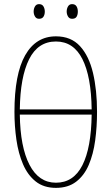

<svg xmlns="http://www.w3.org/2000/svg" viewBox="-20 -900 540 930"><path d="M251 10Q192 10 153 -21Q114 -52 91.5 -104.5Q69 -157 59.5 -223Q50 -289 50 -358Q50 -541 102 -632.5Q154 -724 251 -724Q324 -724 367.5 -676.5Q411 -629 430.5 -546.5Q450 -464 450 -358Q450 -286 441 -219.5Q432 -153 410 -101.5Q388 -50 349 -20Q310 10 251 10ZM251 -699Q164 -699 121 -613Q78 -527 76 -370H424Q422 -529 379 -614Q336 -699 251 -699ZM251 -15Q336 -15 379 -99.5Q422 -184 424 -345H76Q78 -188 123 -101.5Q168 -15 251 -15ZM329 -809Q316 -809 309.5 -820Q303 -831 303 -844Q303 -858 309.5 -869Q316 -880 329 -880Q344 -880 350.5 -869.5Q357 -859 357 -844Q357 -829 351 -819Q345 -809 329 -809ZM169 -809Q156 -809 149.5 -820Q143 -831 143 -844Q143 -858 149.5 -869Q156 -880 169 -880Q184 -880 190.5 -869Q197 -858 197 -844Q197 -829 190.5 -819Q184 -809 169 -809Z"/></svg>

Font: Noto Sans Mono ExtraCondensed Thin
Style: Regular
Weight: 100
Width: 2
Designer: Monotype Design Team
Foundry: Monotype Imaging Inc.
Version: Version 2.014; ttfautohint (v1.8.4.7-5d5b)